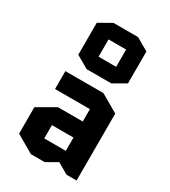

<svg xmlns="http://www.w3.org/2000/svg" viewBox="-210 -978 966 1088"><g transform="rotate(30 272.5 -434.0)"><path d="M192 -197V-110H333V-197ZM171 5 55 -62V-235L171 -302H333V-383H105V-500H354L470 -433V5H404L333 -36L262 5ZM447 -617 365 -570H204L122 -617V-826L204 -873H365L447 -826ZM227 -778V-665H342V-778Z"/></g></svg>

Font: Quantico
Style: Bold
Weight: 700
Designer: Matt Desmond
Foundry: MADtype
Version: Version 2.002